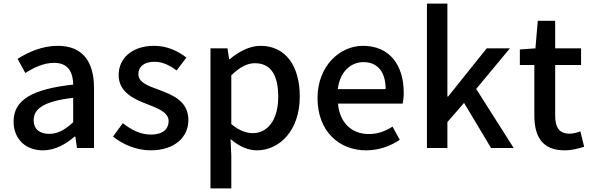

<svg xmlns="http://www.w3.org/2000/svg" viewBox="-20 -795 3261 1060"><path d="M217 35C283 35 342 2 392 -41H396L405 22H499V-309C499 -455 436 -542 299 -542C211 -542 134 -506 77 -470L120 -392C167 -422 221 -448 279 -448C360 -448 383 -392 384 -328C155 -303 55 -242 55 -124C55 -27 122 35 217 35ZM166 -132C166 -194 221 -236 384 -255V-120C339 -79 300 -56 252 -56C203 -56 166 -78 166 -132Z M811 35C947 35 1020 -40 1020 -132C1020 -236 935 -270 858 -299C798 -321 744 -339 744 -386C744 -424 772 -454 833 -454C878 -454 917 -434 955 -406L1009 -477C965 -512 904 -542 831 -542C709 -542 635 -473 635 -381C635 -288 716 -249 790 -221C849 -198 911 -176 911 -126C911 -84 880 -52 814 -52C755 -52 707 -77 658 -115L604 -41C658 3 735 35 811 35Z M1142 -528V245H1257V67L1253 -27C1300 13 1349 35 1398 35C1522 35 1635 -73 1635 -262C1635 -431 1557 -542 1418 -542C1356 -542 1296 -508 1248 -468H1245L1236 -528ZM1257 -110V-379C1303 -424 1344 -446 1387 -446C1479 -446 1516 -375 1516 -260C1516 -131 1456 -60 1376 -60C1342 -60 1300 -73 1257 -110Z M2001 35C2073 35 2136 11 2187 -23L2147 -96C2107 -70 2065 -55 2016 -55C1921 -55 1855 -118 1846 -223H2203C2206 -237 2209 -259 2209 -282C2209 -437 2130 -542 1984 -542C1856 -542 1733 -431 1733 -253C1733 -71 1852 35 2001 35ZM1845 -303C1856 -399 1917 -452 1986 -452C2066 -452 2109 -397 2109 -303Z M2337 -775V22H2450V-121L2542 -227L2691 22H2816L2609 -304L2795 -528H2667L2454 -262H2450V-775Z M3097 35C3137 35 3174 25 3205 15L3184 -70C3168 -63 3144 -57 3125 -57C3068 -57 3045 -91 3045 -157V-436H3188V-528H3045V-680H2949L2936 -528L2850 -522V-436H2930V-158C2930 -42 2973 35 3097 35Z"/></svg>

Font: コーポレート・ロゴ ver3 Medium
Style: Regular
Weight: 500
Designer: [KANA_main] LOGOTYPE.JP [Source Han Sans] Ryoko NISHIZUKA 西塚涼子 (kana, bopomofo & ideographs); Paul D. Hunt (Latin, Greek
Version: Version 12.001;FEAKit 1.0